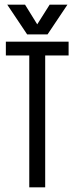

<svg xmlns="http://www.w3.org/2000/svg" viewBox="-20 -800 318 820"><path d="M273 -622V-563H173V0H105V-563H5V-622ZM183 -653H96L11 -780H87L139 -696L192 -780H268Z"/></svg>

Font: Teko Light
Style: Regular
Weight: 300
Designer: Manushi Parikh, Jonny Pinhorn
Foundry: Indian Type Foundry
Version: Version 1.105;PS 1.0;hotconv 1.0.78;makeotf.lib2.5.61930; tt